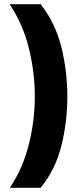

<svg xmlns="http://www.w3.org/2000/svg" viewBox="-20 -743 377 921"><path d="M303 -279Q303 -158 274.5 -44Q246 70 175 158H27Q89 66 118 -49Q147 -164 147 -280Q147 -398 118 -513.5Q89 -629 26 -723H175Q246 -632 274.5 -516.5Q303 -401 303 -279Z"/></svg>

Font: Noto Sans Disp ExtBd
Style: Regular
Weight: 800
Designer: Monotype Design Team
Foundry: Monotype Imaging Inc.
Version: Version 2.000;GOOG;noto-source:20170915:90ef993387c0; ttfaut